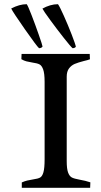

<svg xmlns="http://www.w3.org/2000/svg" viewBox="-20 -892 482 912"><path d="M357.9 -38.6Q386.7 -33.7 409.2 -25.9L408.2 0H83.5V-25.4Q97.7 -31.7 109.1 -34.4Q120.6 -37.1 138.2 -40Q160.2 -43 170.4 -48.6Q180.7 -54.2 186.3 -73.7Q191.9 -93.3 191.9 -135.7V-502.9Q191.9 -543 185.1 -562Q178.2 -581.1 167.2 -586.4Q156.2 -591.8 134.8 -594.7Q117.2 -597.7 105.7 -600.6Q94.2 -603.5 81.5 -610.8L82.5 -635.7H406.2L407.2 -610.4Q397 -606.4 377.9 -602.1Q351.1 -595.2 335 -588.4Q318.8 -581.5 307.9 -567.1Q296.9 -552.7 296.9 -527.8V-127Q296.9 -89.8 303.5 -72.3Q310.1 -54.7 321.5 -48.8Q333 -43 357.9 -38.6ZM182.1 -670.9Q179.7 -667 175 -665Q170.4 -663.1 165.5 -663.1Q155.3 -671.4 98.4 -752.7Q41.5 -834 33.2 -851.6Q72.3 -872.1 106.9 -872.1Q112.8 -864.7 130.1 -819.8Q147.5 -774.9 164.3 -726.6Q181.2 -678.2 182.1 -670.9ZM340.3 -669.9Q335 -663.1 324.7 -663.1Q315.4 -670.9 282.7 -712.4Q250 -753.9 218.5 -796.9Q187 -839.8 181.6 -851.1Q198.7 -860.8 217.8 -866.5Q236.8 -872.1 255.4 -872.1Q263.7 -860.8 283.4 -816.7Q303.2 -772.5 320.8 -727.1Q338.4 -681.6 340.3 -669.9Z"/></svg>

Font: Radley
Style: Regular
Weight: 400
Designer: Vernon Adams
Foundry: Vernon Adams
Version: Version 1.003; ttfautohint (v1.6)